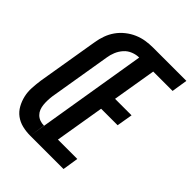

<svg xmlns="http://www.w3.org/2000/svg" viewBox="-212 -841 946 946"><g transform="rotate(45 261.5 -367.5)"><path d="M170 0 291 -735H523L510 -652H375L337 -424H452L438 -341H323L280 -83H415L402 0ZM170 0Q141 0 114.5 -6.5Q88 -13 67 -28.5Q46 -44 33 -67.5Q20 -91 14 -117Q8 -143 9.5 -171Q11 -199 15 -228L69 -552Q73 -577 82 -602Q91 -627 106.5 -649Q122 -671 144 -688.5Q166 -706 190.5 -716.5Q215 -727 240 -731Q265 -735 291 -735L278 -652Q257 -652 235.5 -643.5Q214 -635 199 -618Q184 -601 175.5 -580.5Q167 -560 164 -539L110 -214Q108 -199 107.5 -183.5Q107 -168 108.5 -153.5Q110 -139 115 -126Q120 -113 130 -103Q140 -93 153.5 -88Q167 -83 183 -83Z"/></g></svg>

Font: Iosevka Term Curly
Style: Bold Italic
Weight: 700
Italic angle: -9°
Designer: Belleve Invis
Foundry: Belleve Invis
Version: Version 32.3.0